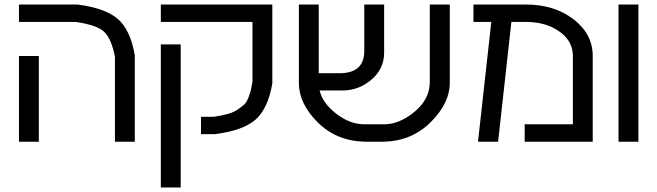

<svg xmlns="http://www.w3.org/2000/svg" viewBox="-20 -620 2876 840"><path d="M63 0V-375H149.9V0ZM319.8 -600.1Q442.9 -584 497.1 -535.6Q550.8 -487.8 569.8 -377.9V0H482.9V-372.1Q466.8 -452.6 434.6 -481.9Q402.8 -510.7 312 -523.9H63V-600.1Z M770.5 -425.8V200.2H683.6V-425.8ZM1171.4 -254.9Q1152.8 -146.5 1099.6 -98.1Q1045.9 -49.3 921.4 -33.2H859.4V-108.9H914.6Q949.2 -113.8 977.1 -121.6Q1002.9 -128.9 1021 -141.6Q1040.5 -155.3 1049.3 -163.6Q1059.6 -173.3 1066.9 -193.4Q1076.2 -219.2 1077.1 -224.1Q1079.6 -236.3 1084.5 -261.2V-523.9H683.6V-600.1H1171.4Z M1473.6 -299.8Q1571.3 -303.2 1573.7 -393.1V-600.1H1660.6V-389.2Q1660.6 -318.4 1604.5 -271Q1548.8 -224.1 1478.5 -224.1H1378.4Q1391.6 -168 1451.7 -122.1Q1511.2 -76.2 1573.7 -76.2H1660.6Q1727.1 -76.2 1793.5 -130.9Q1860.4 -186 1860.4 -262.2V-600.1H1947.8V-256.8Q1947.8 -168.9 1864.7 -85.9Q1781.7 -2.9 1658.7 0H1576.7Q1451.7 -2.9 1369.6 -85Q1287.6 -167 1287.6 -256.8V-600.1H1374.5V-299.8Z M2486.3 -375Q2486.3 -440.4 2427.7 -481.9Q2368.7 -523.9 2282.2 -523.9H2217.3L2159.2 0H2071.3L2129.4 -523.9H2051.3V-600.1H2282.2Q2404.8 -600.1 2489.3 -535.6Q2573.2 -471.2 2573.2 -375V0H2275.4V-76.2H2486.3Z M2686 0V-600.1H2772.9V0Z"/></svg>

Font: Miedinger*
Style: Book
Weight: 400
Version: Version 001.000